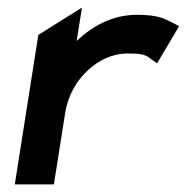

<svg xmlns="http://www.w3.org/2000/svg" viewBox="-20 -486 492 506"><path d="M122 0 152 -190C160 -238 184 -276 213 -302C239 -326 274 -345 317 -345C361 -345 365 -340 380 -329L394 -319L452 -417L439 -424C414 -436 400 -447 341 -447C276 -447 223 -417 182 -378L196 -466L81 -394L19 0Z"/></svg>

Font: Charger Pro
Style: BlkObl
Weight: 900
Designer: Jasper
Foundry: Cannot Into Space Fonts
Version: Version 1.09